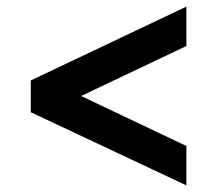

<svg xmlns="http://www.w3.org/2000/svg" viewBox="-20 -640 656 580"><path d="M543 -80 73 -301V-397L543 -620V-501L225 -350L543 -199Z"/></svg>

Font: Overpass Mono
Style: Bold
Weight: 700
Monospace: yes
Designer: Delve Withrington, Dave Bailey
Foundry: Delve Fonts LLC
Version: Version 4.000